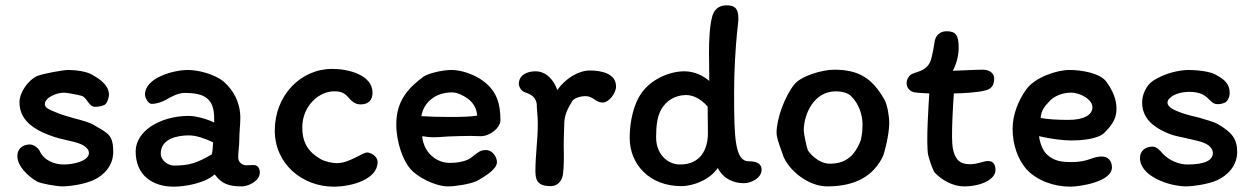

<svg xmlns="http://www.w3.org/2000/svg" viewBox="-20 -694 4694 719"><path d="M333 -225C318 -235 282 -245 261 -250C230 -259 207 -265 183 -276C167 -283 148 -289 148 -304C148 -329 192 -347 220 -347C231 -347 277 -338 286 -335C306 -329 312 -294 336 -294C346 -294 358 -295 371 -301C380 -305 388 -326 388 -340C388 -373 357 -396 327 -413C306 -427 261 -432 236 -432C217 -432 143 -419 118 -409C85 -393 53 -348 53 -311C53 -251 95 -220 138 -199C170 -184 199 -176 218 -172C241 -166 278 -160 296 -147C301 -143 313 -135 313 -121C313 -92 258 -78 218 -78C186 -78 144 -92 128 -130C123 -139 107 -153 92 -153C65 -153 45 -137 45 -110C45 -72 84 -34 121 -13C135 -7 188 4 216 4C237 4 293 -3 329 -19C371 -38 404 -75 404 -125C404 -191 383 -195 333 -225Z M953 -48C953 -62 946 -76 930 -76C918 -76 912 -75 902 -75C887 -75 872 -87 872 -104C872 -128 876 -147 876 -166C876 -201 880 -225 880 -253C880 -309 855 -356 817 -389C781 -418 719 -432 684 -432C630 -432 523 -403 523 -340C523 -328 535 -305 548 -305C566 -305 586 -312 601 -320C620 -331 646 -346 672 -346C746 -346 782 -325 782 -251V-235C762 -246 716 -260 687 -260C634 -260 583 -246 544 -220C512 -198 488 -166 488 -127C488 -36 553 5 630 5C672 5 746 -7 784 -41C810 -5 838 4 886 4C908 4 953 -15 953 -48ZM631 -74C611 -74 582 -92 582 -119C582 -175 645 -187 687 -187C715 -187 746 -176 778 -161C777 -137 776 -129 773 -116C719 -84 689 -74 631 -74Z M1330 -303C1361 -303 1375 -320 1375 -347C1375 -413 1286 -436 1224 -436C1106 -436 1009 -337 1009 -205C1009 -81 1111 5 1230 5C1298 5 1394 -23 1394 -87C1394 -110 1367 -123 1355 -123C1337 -123 1288 -83 1242 -83C1226 -83 1199 -88 1181 -98C1134 -125 1112 -160 1112 -217C1112 -297 1174 -352 1231 -352C1247 -352 1266 -351 1283 -331C1294 -318 1308 -303 1330 -303Z M1464 -229C1464 -159 1490 -93 1516 -62C1543 -31 1609 4 1658 4C1685 4 1738 -4 1765 -16C1803 -37 1841 -62 1841 -87C1841 -106 1824 -132 1801 -132C1780 -132 1775 -127 1751 -109C1732 -90 1695 -84 1663 -84C1620 -84 1567 -117 1561 -184C1575 -182 1587 -180 1605 -180C1623 -180 1639 -182 1659 -183C1686 -184 1717 -185 1742 -185L1780 -184C1816 -184 1854 -216 1854 -244C1854 -304 1841 -353 1789 -391C1763 -411 1713 -432 1671 -432C1638 -432 1585 -420 1566 -407C1512 -367 1464 -319 1464 -229ZM1663 -256C1624 -256 1591 -257 1558 -259C1566 -310 1610 -348 1673 -348C1688 -347 1690 -346 1705 -340C1740 -324 1764 -301 1767 -261C1741 -257 1712 -256 1663 -256Z M2088 -40C2092 -69 2092 -106 2091 -145C2091 -188 2093 -208 2093 -229C2093 -263 2106 -288 2124 -317C2130 -325 2150 -334 2173 -334C2201 -334 2210 -310 2237 -310C2260 -310 2287 -345 2287 -370C2287 -418 2234 -430 2189 -430C2147 -430 2098 -401 2067 -357C2054 -394 2026 -427 1985 -427C1954 -427 1923 -413 1923 -380C1923 -370 1931 -354 1944 -349C1972 -340 1986 -329 1990 -305C1990 -281 1994 -261 1994 -232C1994 -169 1985 -116 1985 -51C1985 -8 2005 3 2043 3C2070 3 2085 -19 2088 -40Z M2745 -626C2745 -665 2729 -674 2700 -674C2668 -674 2653 -654 2647 -632C2638 -600 2635 -547 2635 -496C2635 -481 2636 -451 2636 -391C2615 -409 2582 -427 2543 -427C2486 -427 2418 -397 2381 -344C2354 -305 2338 -241 2338 -178C2338 -77 2414 3 2531 3C2578 3 2639 -22 2668 -65C2689 -23 2729 -8 2765 -8C2796 -8 2832 -29 2832 -58C2832 -87 2803 -90 2784 -90C2732 -90 2729 -177 2729 -348C2729 -432 2735 -521 2740 -571C2743 -598 2745 -613 2745 -626ZM2437 -180C2437 -221 2441 -255 2454 -280C2474 -319 2510 -337 2546 -338C2570 -339 2600 -329 2630 -295C2630 -268 2631 -231 2631 -196C2631 -133 2602 -78 2527 -78C2480 -78 2437 -116 2437 -180Z M3292 -321C3247 -400 3197 -433 3104 -433C3058 -433 2978 -409 2954 -377C2920 -335 2888 -251 2888 -196C2888 -174 2909 -124 2915 -105C2941 -49 3011 4 3078 4C3182 4 3250 -34 3286 -108C3293 -123 3310 -192 3310 -233C3310 -260 3303 -301 3292 -321ZM3200 -160C3182 -119 3154 -81 3088 -81C3044 -81 3011 -121 3005 -132C3001 -142 2990 -192 2990 -205C2990 -267 3028 -352 3110 -352C3155 -352 3169 -332 3169 -332C3196 -305 3210 -265 3210 -227C3210 -192 3204 -168 3200 -160Z M3406 -348C3419 -346 3446 -345 3460 -344C3458 -313 3447 -154 3456 -112C3465 -79 3477 -49 3482 -46C3507 -20 3548 4 3590 4C3652 4 3708 -21 3708 -58C3708 -77 3699 -91 3681 -91C3661 -91 3643 -79 3612 -79C3573 -79 3556 -98 3548 -139C3541 -175 3549 -305 3552 -344C3586 -345 3638 -347 3668 -355C3688 -359 3703 -370 3703 -400C3703 -423 3681 -433 3661 -433C3629 -433 3584 -430 3548 -429C3564 -459 3570 -490 3570 -516C3570 -562 3559 -577 3525 -577C3501 -577 3482 -563 3479 -532C3477 -517 3475 -508 3469 -480C3465 -463 3458 -446 3438 -434C3421 -424 3396 -420 3389 -413C3380 -405 3375 -393 3375 -383C3375 -365 3387 -351 3406 -348Z M3772 -212C3772 -151 3792 -97 3824 -60C3863 -18 3926 5 3988 5C4023 5 4144 -13 4144 -67C4144 -90 4131 -108 4105 -108C4091 -108 4078 -104 4064 -99C4046 -92 4020 -87 3997 -87C3958 -87 3929 -89 3900 -116C3885 -130 3874 -159 3871 -184C3913 -174 3961 -168 3991 -168C4022 -168 4091 -171 4117 -198C4138 -220 4161 -245 4161 -285C4161 -304 4159 -338 4124 -387C4100 -421 4028 -432 3985 -432C3938 -432 3856 -405 3823 -359C3794 -319 3772 -265 3772 -212ZM3990 -347C4027 -347 4071 -321 4071 -292C4071 -264 4039 -245 3981 -245C3947 -245 3896 -247 3877 -253C3880 -281 3889 -292 3910 -315C3929 -336 3962 -347 3990 -347Z M4541 -229C4526 -238 4488 -248 4468 -254C4453 -258 4352 -278 4352 -309C4352 -319 4357 -324 4366 -331C4379 -342 4406 -350 4433 -350C4511 -350 4504 -304 4540 -304C4550 -304 4555 -305 4568 -310C4577 -315 4585 -331 4585 -346C4585 -379 4566 -396 4535 -413C4514 -427 4459 -432 4433 -432C4393 -432 4342 -419 4300 -393C4273 -376 4257 -340 4257 -311C4257 -251 4299 -220 4342 -200C4374 -184 4406 -181 4424 -176C4448 -170 4487 -164 4505 -150C4510 -147 4522 -135 4522 -121C4522 -94 4492 -78 4427 -78C4396 -78 4358 -92 4332 -121C4325 -130 4311 -145 4296 -145C4269 -145 4249 -129 4249 -102C4249 -34 4358 4 4423 4C4443 4 4502 -3 4538 -19C4579 -38 4613 -75 4613 -125C4613 -175 4592 -199 4541 -229Z"/></svg>

Font: Itim
Style: Regular
Weight: 400
Designer: CadsonDemak Team
Foundry: Pablo Impallari
Version: Version 1.002;PS 001.002;hotconv 1.0.88;makeotf.lib2.5.64775